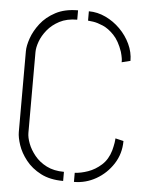

<svg xmlns="http://www.w3.org/2000/svg" viewBox="-52 -749 619 797"><g transform="rotate(5 258.0 -350.5)"><path d="M241 5Q186 5 147.5 -15Q109 -35 85 -65.5Q61 -96 50.5 -127.5Q40 -159 40 -181V-518Q40 -541 51 -572.5Q62 -604 85.5 -634.5Q109 -665 147.5 -685.5Q186 -706 241 -706V-667Q198 -667 167.5 -651Q137 -635 117.5 -611Q98 -587 89 -562Q80 -537 80 -518V-181Q80 -162 89.5 -137Q99 -112 118.5 -88Q138 -64 168.5 -48.5Q199 -33 241 -33ZM286 5V-33Q311 -34 341 -44.5Q371 -55 396.5 -78Q422 -101 433 -139Q435 -147 437 -155.5Q439 -164 440 -171Q441 -178 441.5 -183.5Q442 -189 442 -190L476 -182Q476 -129 448.5 -86.5Q421 -44 378 -19.5Q335 5 286 5ZM440 -507Q440 -511 440 -515.5Q440 -520 439 -524Q438 -530 436.5 -536.5Q435 -543 433 -550Q418 -594 395 -618Q372 -642 348.5 -652Q325 -662 307.5 -664.5Q290 -667 286 -667V-706Q322 -706 356 -690Q390 -674 417 -647Q444 -620 460 -586Q476 -552 476 -516Z"/></g></svg>

Font: Stick No Bills ExtraLight ExtraLight
Style: Regular
Weight: 250
Version: Version 2.000